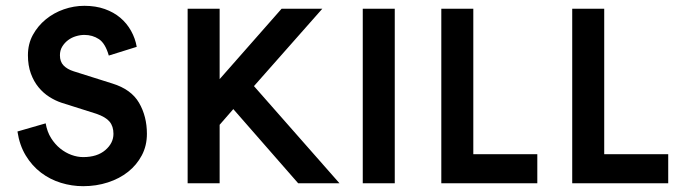

<svg xmlns="http://www.w3.org/2000/svg" viewBox="-20 -630 2357 660"><path d="M485 -170Q485 -129 467.5 -96Q450 -63 420.5 -39.5Q391 -16 351 -3Q311 10 266 10Q227 10 189.5 -1.5Q152 -13 121 -36.5Q90 -60 68.5 -95.5Q47 -131 40 -178L137 -206Q142 -177 155.5 -155.5Q169 -134 187 -119.5Q205 -105 225.5 -97.5Q246 -90 266 -90Q314 -90 342 -114Q370 -138 370 -170Q370 -196 356.5 -212Q343 -228 311 -239L191 -277Q170 -284 149.5 -297Q129 -310 112.5 -330Q96 -350 86 -377.5Q76 -405 76 -440Q76 -479 93 -510Q110 -541 137.5 -563.5Q165 -586 199.5 -598Q234 -610 270 -610Q309 -610 340 -599Q371 -588 393.5 -569Q416 -550 430.5 -524Q445 -498 450 -469L354 -439Q342 -481 320 -495.5Q298 -510 270 -510Q256 -510 241 -505.5Q226 -501 214 -492Q202 -483 194 -470Q186 -457 186 -440Q186 -418 198.5 -405Q211 -392 233 -385L366 -343Q431 -323 458 -276.5Q485 -230 485 -170Z M1147 0H1005L782 -255L735 -201V0H625V-600H735V-358L948 -600H1088L853 -334Z M1337 0H1227V-600H1337Z M1827 0H1497V-600H1607V-100H1827Z M2277 0H1947V-600H2057V-100H2277Z"/></svg>

Font: Gauge Heavy
Style: Heavy
Weight: 900
Designer: Daniel Pimley
Foundry: Daniel Pimley
Version: Version 2.0